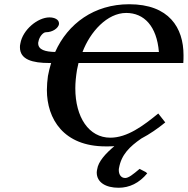

<svg xmlns="http://www.w3.org/2000/svg" viewBox="-20 -678 885 905"><path d="M667 133 638 118C606 145 586 161 570 161C550 161 540 144 540 124C540 120 540 117 541 114C552 51 591 13 646 -25C687.1 -46.7 722.6 -71.5 759 -101L726 -143C655 -85 580 -29 500 -29C399 -29 335 -125 335 -262C335 -289 338 -318 343 -349C345 -359 348 -372 350 -381H844C845 -394 845 -406 845 -418C845 -547 777 -658 589 -658C424 -658 300 -567 240 -433C194 -434 160 -443 160 -474C160 -476 160 -479 161 -481C165 -506 184 -526 196 -526C229 -526 255 -546 258 -564V-568C258 -586 237 -596 213 -596C158 -596 87 -538 76 -473C74 -466 74 -460 74 -455C74 -397 133 -381 213 -381H221C215 -362 210 -341 206 -320C203 -298 201 -276 201 -254C201 -117 280 12 478 12C492 12 506 12 519 11C477 46 443 84 438 120C437 125 436 130 436 135C436 182 479 207 539 207C590 207 636 185 674 139ZM575 -617C659 -617 719 -555 729 -433H369C405 -528 485 -617 575 -617Z"/></svg>

Font: Linux Libertine O
Style: Bold Italic
Weight: 700
Italic angle: -11.5°
Designer: Philipp H. Poll
Foundry: Philipp H. Poll
Version: Version 4.1.0